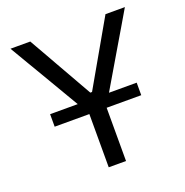

<svg xmlns="http://www.w3.org/2000/svg" viewBox="-128 -829 908 944"><g transform="rotate(-20 326.0 -356.5)"><path d="M282 0V-278.5H100.5V-344H245L128.5 -542Q103.5 -584 80.5 -623Q57.5 -662 27.5 -713H131Q158.5 -665 178 -630.5Q197.5 -596 215 -565.2Q232.5 -534.5 253.5 -497.5L322.5 -376H331.5L398.5 -493Q421 -532 439.2 -564Q457.5 -596 477.5 -631Q497.5 -666 524.5 -713H626Q600.5 -669.5 575.2 -626.5Q550 -583.5 525.5 -542.5L408.5 -344H553.5V-278.5H372.5V0Z"/></g></svg>

Font: Commissioner
Style: Regular
Weight: 400
Designer: Kostas Bartsokas
Foundry: Kostas Bartsokas
Version: Version 1.000; ttfautohint (v1.8.3)